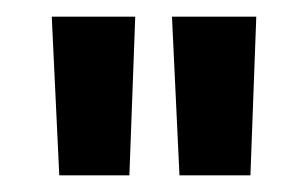

<svg xmlns="http://www.w3.org/2000/svg" viewBox="-20 -713 369 230"><path d="M42 -693H142L135 -503H51ZM186 -693H287L280 -503H195Z"/></svg>

Font: Niramit Medium
Style: Regular
Weight: 500
Designer: Katatrad Aksorn Co.,Ltd.
Foundry: Cadson Demak Co.,Ltd.
Version: Version 1.000; ttfautohint (v1.6)